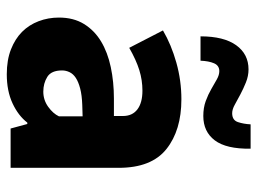

<svg xmlns="http://www.w3.org/2000/svg" viewBox="-114 -616 741 552"><g transform="rotate(90 256.0 -339.5)"><path d="M67 -438Q108 -462 159.5 -476.5Q211 -491 265 -491Q354 -491 408 -448Q462 -405 462 -311V0H349L336 -48H332Q312 -22 276.5 -5.5Q241 11 193 11Q152 11 121.5 -1Q91 -13 71 -33Q51 -53 40.5 -80.5Q30 -108 30 -139Q30 -181 48.5 -211Q67 -241 98.5 -260Q130 -279 172.5 -288Q215 -297 263 -297H313V-323Q313 -350 294 -364.5Q275 -379 240 -379Q210 -379 181 -370Q152 -361 117 -341ZM314 -207 281 -206Q253 -205 234 -200Q215 -195 203.5 -187.5Q192 -180 187 -169.5Q182 -159 182 -148Q182 -117 200.5 -105.5Q219 -94 243 -94Q267 -94 286.5 -108Q306 -122 314 -139ZM84 -546Q84 -613 109.5 -648.5Q135 -684 179 -684Q198 -684 216.5 -676.5Q235 -669 251 -660.5Q267 -652 280.5 -644.5Q294 -637 305 -637Q325 -637 330.5 -653.5Q336 -670 337 -690H407Q408 -620 383 -587Q358 -554 313 -554Q289 -554 270 -561Q251 -568 235.5 -577Q220 -586 207.5 -593Q195 -600 184 -600Q168 -600 161.5 -585Q155 -570 154 -546Z"/></g></svg>

Font: Ek Mukta ExtraBold
Style: Regular
Weight: 800
Designer: Girish Dalvi and Yashodeep Gholap
Foundry: Ek Type
Version: Version 2.538;PS 1.002;hotconv 16.6.51;makeotf.lib2.5.65220;